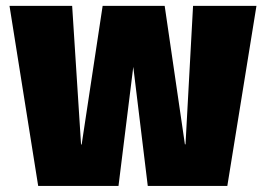

<svg xmlns="http://www.w3.org/2000/svg" viewBox="-20 -616 882 636"><path d="M106.5 0H372.5L421.5 -394.5L469.5 0H733L829.5 -596.5H619.5L594.5 -138H592.5L525.5 -596.5H320L250.5 -137.5H248.5L219 -596.5H11.5Z"/></svg>

Font: Anybody Condensed Black
Style: Regular
Weight: 900
Width: 3
Designer: Tyler Finck
Foundry: Etcetera Type Company
Version: Version 1.113;gftools[0.9.25]